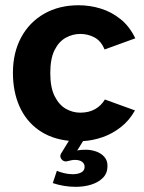

<svg xmlns="http://www.w3.org/2000/svg" viewBox="-20 -529 550 735"><path d="M270.1 186.2Q247.1 186.2 224.7 182.5Q202.4 178.7 182.1 171.9L197.7 124.8Q207.4 129.3 224.4 133.6Q241.3 137.9 258.2 137.9Q278.4 137.9 291.2 131Q303.9 124.1 303.9 109.6Q303.9 97.6 294.1 90.3Q284.2 83.1 266.7 83.1Q260.5 83.1 253.2 84.5Q245.9 85.9 238.6 87.9Q224.8 91.9 215.9 81.1Q206.9 70.2 213.9 58.6L243.7 10Q175.4 2.8 127.3 -31.7Q79.1 -66.2 54.3 -122.4Q29.5 -178.6 29.5 -250.1Q29.5 -327.3 61 -385.8Q92.6 -444.3 149.4 -476.6Q206.2 -508.9 280.9 -508.9Q324.2 -508.9 365.5 -496.2Q406.8 -483.6 441.5 -455.7Q476.2 -427.9 497.9 -382.3L380.3 -339.6Q367.6 -371.3 342.7 -385.2Q317.7 -399.1 287.1 -399.1Q258.2 -399.1 231.7 -384.5Q205.2 -369.9 188.8 -337.1Q172.5 -304.3 172.5 -249.4Q172.5 -193.9 189.3 -160.6Q206.2 -127.2 232.2 -112.5Q258.2 -97.7 287.1 -97.7Q320.7 -97.7 344.3 -111.4Q367.9 -125 381.5 -148.1L496.7 -106.3Q474.8 -67.4 442.3 -42.1Q409.9 -16.8 372.7 -3.9Q335.6 9 297.9 11.2L275.4 47.4Q282.6 45.4 290.9 44.8Q299.2 44.2 308.7 44.2Q328.4 44.2 347.6 50.8Q366.7 57.4 379.1 71.1Q391.5 84.8 391.5 106.4Q391.5 133.6 374.5 151.2Q357.5 168.7 329.9 177.5Q302.3 186.2 270.1 186.2Z"/></svg>

Font: Atkinson Hyperlegible Next
Style: Regular
Weight: 400
Designer: Elliott Scott, Megan Eiswerth, Linus Boman, Theodore Petrosky, Letters from Sweden
Foundry: Applied Design Works, Letters from Sweden
Version: Version 2.001